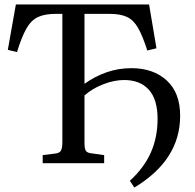

<svg xmlns="http://www.w3.org/2000/svg" viewBox="-20 -730 871 859"><path d="M581 109 561 79Q626 19 655.5 -49Q685 -117 685 -198Q685 -285 646 -328.5Q607 -372 535 -372Q491 -372 442 -353Q393 -334 358 -303V-91Q358 -65 364 -55.5Q370 -46 389 -44L446 -36V0H171V-36L227 -43Q246 -45 252.5 -56Q259 -67 259 -95V-668H229Q180 -668 149.5 -653.5Q119 -639 98 -602Q77 -565 56 -497L15 -507L51 -710H647L680 -514L639 -504Q618 -570 597.5 -605.5Q577 -641 547.5 -654.5Q518 -668 470 -668H358V-355Q404 -388 456.5 -406.5Q509 -425 568 -425Q666 -425 726 -370Q786 -315 786 -212Q786 -14 581 109Z"/></svg>

Font: Literata 36pt
Style: Regular
Weight: 400
Designer: Latin by Veronika Burian and Jose Scaglione. Greek by Irene Vlachou. Cyrillic by Vera Evstafieva.
Foundry: TypeTogether
Version: Version 3.002